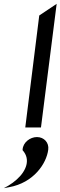

<svg xmlns="http://www.w3.org/2000/svg" viewBox="-40 -666 316 1003"><path d="M153 50C117 50 80 78 78 116V118L79 120C120 166 99 226 47 272C35 283 20 294 5 303L-20 317L7 312C136 289 203 188 212 116C217 79 190 50 153 50ZM174 0 256 -646 165 -585 92 0Z"/></svg>

Font: Charger
Style: BdIt
Weight: 400
Designer: Jasper
Foundry: Cannot Into Space Fonts
Version: Version 0.98